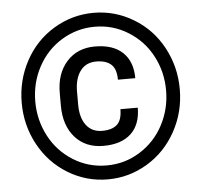

<svg xmlns="http://www.w3.org/2000/svg" viewBox="-52 -775 889 839"><g transform="rotate(-5 392.5 -356.0)"><path d="M544.9 -291Q544.9 -216.8 502.2 -177.2Q459.5 -137.7 381.3 -137.7Q303.2 -137.7 257.1 -189.7Q210.9 -241.7 210.9 -329.6V-384.8Q210.9 -469.7 257.6 -521.7Q304.2 -573.7 381.3 -573.7Q460.9 -573.7 503.2 -533.4Q545.4 -493.2 545.4 -420.4H469.2Q469.2 -467.3 446.8 -487.5Q424.3 -507.8 381.3 -507.8Q336.4 -507.8 311.8 -474.9Q287.1 -441.9 286.6 -386.7V-326.7Q286.6 -269.5 311.5 -236.6Q336.4 -203.6 381.3 -203.6Q424.8 -203.6 446.8 -223.4Q468.8 -243.2 468.8 -291ZM101.1 -356Q101.1 -275.4 137.5 -205.6Q173.8 -135.7 240.7 -93.5Q307.6 -51.3 388.2 -51.3Q468.3 -51.3 534.9 -93.3Q601.6 -135.3 638.2 -205.1Q674.8 -274.9 674.8 -356Q674.8 -437 638.2 -506.6Q601.6 -576.2 534.7 -617.9Q467.8 -659.7 388.2 -659.7Q310.5 -659.7 243.9 -619.6Q177.2 -579.6 139.2 -509.3Q101.1 -439 101.1 -356ZM41.5 -356Q41.5 -454.6 87.2 -539.1Q132.8 -623.5 213.6 -672.1Q294.4 -720.7 388.2 -720.7Q481.9 -720.7 562.7 -672.1Q643.6 -623.5 689.2 -539.1Q734.9 -454.6 734.9 -356Q734.9 -256.3 688.5 -171.6Q642.1 -86.9 561.8 -38.6Q481.4 9.8 388.2 9.8Q293.9 9.8 213.6 -39.1Q133.3 -87.9 87.4 -172.4Q41.5 -256.8 41.5 -356Z"/></g></svg>

Font: TypoPRO Roboto
Style: Regular
Weight: 900
Designer: Google
Version: Version 2.136; 2016